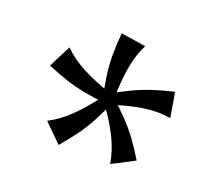

<svg xmlns="http://www.w3.org/2000/svg" viewBox="-82 -884 740 654"><g transform="rotate(20 288.0 -557.0)"><path d="M273 -540Q263 -585 258 -620.5Q253 -656 253 -692.5Q253 -729 257 -773L347 -759Q326 -718 317.5 -666Q309 -614 309 -551ZM280 -561Q319 -584 351.5 -599.5Q384 -615 418.5 -626.5Q453 -638 496 -648L511 -558Q465 -566 413 -558Q361 -550 301 -530ZM303 -561Q337 -531 362 -505Q387 -479 408.5 -450Q430 -421 453 -383L372 -341Q365 -387 341.5 -434Q318 -481 280 -532ZM308 -539Q290 -498 273 -466Q256 -434 235 -405Q214 -376 185 -342L120 -406Q161 -427 198.5 -464Q236 -501 273 -552ZM290 -529Q245 -534 209.5 -540.5Q174 -547 140 -558Q106 -569 65 -586L106 -667Q138 -635 185 -610.5Q232 -586 292 -567Z"/></g></svg>

Font: Marhey Light Light
Style: Regular
Weight: 300
Version: Version 1.000